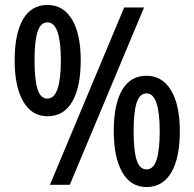

<svg xmlns="http://www.w3.org/2000/svg" viewBox="-20 -744 783 773"><path d="M171 -724Q235 -724 270 -665.5Q305 -607 305 -501Q305 -394 271 -335Q237 -276 171 -276Q108 -276 73.5 -335.5Q39 -395 39 -501Q39 -608 72.5 -666Q106 -724 171 -724ZM560 -714 261 0H181L480 -714ZM171 -654Q143 -654 131 -615.5Q119 -577 119 -501Q119 -424 131 -385.5Q143 -347 171 -347Q225 -347 225 -501Q225 -654 171 -654ZM570 -439Q633 -439 668.5 -380.5Q704 -322 704 -216Q704 -108 669.5 -49.5Q635 9 570 9Q506 9 472 -51Q438 -111 438 -216Q438 -324 471.5 -381.5Q505 -439 570 -439ZM570 -368Q542 -368 530 -330Q518 -292 518 -216Q518 -138 530 -100Q542 -62 570 -62Q598 -62 610.5 -101Q623 -140 623 -216Q623 -290 610 -329Q597 -368 570 -368Z"/></svg>

Font: Noto Sans Hebrew Condensed Medium
Style: Regular
Weight: 500
Width: 3
Designer: Monotype Design Team
Foundry: Monotype Imaging Inc.
Version: Version 2.004; ttfautohint (v1.8.4.7-5d5b)